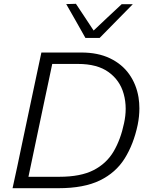

<svg xmlns="http://www.w3.org/2000/svg" viewBox="-20 -989 778 1009"><path d="M46 0Q59 -59 71 -115Q82.5 -170.5 96.5 -236.5L146.5 -473Q161 -540.5 173 -598Q185 -655 197.5 -713H407Q495 -713 558.2 -682.5Q621.5 -652 659 -599Q696.5 -546 708 -477.5Q712.5 -449 712.5 -419.5Q712.5 -377 703.5 -332.5Q682 -231 635.2 -156.2Q588.5 -81.5 504.8 -40.8Q421 0 287.5 0ZM129.5 -60H292.5Q403 -60 471 -94.5Q539 -129 576.5 -192.2Q614 -255.5 632 -342Q640.5 -381 640.5 -417.5Q640.5 -458 630 -495.5Q610.5 -566.5 551 -609.8Q491.5 -653 390 -653H254.5Q245 -608 235.5 -562.5Q226 -517 214.5 -464L169 -248Q158 -195.5 148.5 -150.2Q139 -105 129.5 -60ZM429 -789.5Q404 -834 378.5 -879Q352.5 -924 328 -967.5L379 -969Q402 -934 425.5 -899Q448.5 -864 472 -828.5Q509.5 -864 545.8 -898.2Q582 -932.5 619.5 -967H678Q633.5 -922 591 -878.5Q548 -834.5 503.5 -789.5Z"/></svg>

Font: Heraclito Light
Style: Italic
Weight: 300
Italic angle: -12°
Designer: Kostas Bartsokas (font) & Cristiano Sobral (main changes)
Foundry: Kostas Bartsokas (font) & Cristiano Sobral (main changes)
Version: Version 1.00;July 8, 2020;FontCreator 13.0.0.2655 64-bit